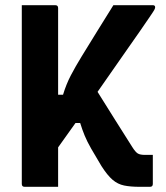

<svg xmlns="http://www.w3.org/2000/svg" viewBox="-20 -720 640 740"><path d="M64 -700H193Q204 -700 204 -689V-355H223Q235 -395 253 -429.5Q271 -464 295 -503Q322 -547 356 -602Q390 -657 417 -700H569Q578 -700 578 -692Q578 -688 574.5 -681.5Q571 -675 551 -646Q524 -606 471.5 -531.5Q419 -457 356 -366Q389 -313 423 -259Q457 -205 490 -153Q502 -134 511 -128.5Q520 -123 539 -123H569V-11Q569 0 558 0H518Q483 0 458.5 -5Q434 -10 414 -27Q394 -44 371 -80Q347 -120 331.5 -147Q316 -174 306.5 -197Q297 -220 289 -246H271Q236 -197 204 -152V0H75Q64 0 64 -11Z"/></svg>

Font: Recursive Mn Lnr St
Style: Bold
Weight: 700
Monospace: yes
Version: Version 1.079;hotconv 1.0.112;makeotfexe 2.5.65598; ttfautoh